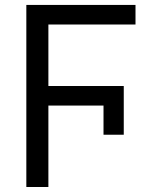

<svg xmlns="http://www.w3.org/2000/svg" viewBox="-20 -747 671 767"><path d="M173.3 0H85.2V-727.3H521.3V-649.1H173.3V-403.4H474.4V-208.8H393.5V-325.3H173.3Z"/></svg>

Font: Linik Sans
Style: Regular
Weight: 400
Designer: Rasmus Andersson (font), Marc Monis (original base), Kil Hyung-jin (Pretendard portions), Cristiano Sobral (main changes
Foundry: rsms
Version: Version 3.018;May 31, 2022;FontCreator 14.0.0.2814 64-bit; t